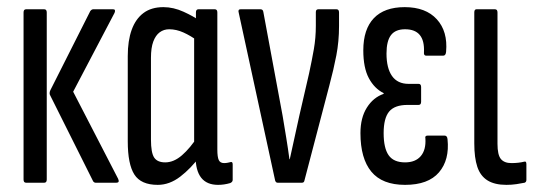

<svg xmlns="http://www.w3.org/2000/svg" viewBox="-20 -512 1506 538"><path d="M248 0Q244 0 241 -4L121 -244Q117 -250 121 -259L233 -481Q237 -486 241 -486H297Q301 -486 302 -483.5Q303 -481 301 -476L185 -255L311 -11Q316 0 306 0ZM53 0Q46 0 46 -9V-477Q46 -486 53 -486H104Q111 -486 111 -477V-9Q111 0 104 0Z M422 6Q375 6 356.5 -23Q338 -52 338 -116V-355Q338 -398 349 -428.5Q360 -459 382 -475.5Q404 -492 438 -492Q466 -492 494.5 -479Q523 -466 539 -454L533 -398Q514 -412 494 -421Q474 -430 454 -430Q439 -430 427.5 -421.5Q416 -413 409.5 -395.5Q403 -378 403 -350V-121Q403 -84 412 -70.5Q421 -57 443 -57Q467 -57 490 -77Q513 -97 535 -131L541 -75Q515 -40 485 -17Q455 6 422 6ZM591 6Q528 6 528 -74V-95L524 -97V-414L529 -439V-477Q529 -486 536 -486H582Q589 -486 589 -477V-93Q589 -72 593 -63.5Q597 -55 608 -55Q613 -55 618 -56Q623 -57 627 -58Q632 -59 632 -51V-8Q632 -2 625 1Q608 6 591 6Z M758 0Q753 0 751 -6L649 -476Q646 -486 654 -486H710Q717 -486 718 -478L772 -187Q777 -157 782 -126.5Q787 -96 791 -66H792Q799 -97 805.5 -127.5Q812 -158 819 -189L846 -306Q854 -343 859.5 -374.5Q865 -406 865 -440V-478Q865 -486 872 -486H923Q930 -486 930 -477V-439Q930 -396 922.5 -357Q915 -318 903 -273L833 -6Q832 0 826 0Z M1115 6Q1051 6 1020.5 -31Q990 -68 990 -139Q990 -182 1008 -210.5Q1026 -239 1055 -249V-251Q1029 -264 1013.5 -293Q998 -322 998 -371Q998 -430 1027.5 -461Q1057 -492 1114 -492Q1173 -492 1204 -458Q1235 -424 1230 -367Q1229 -356 1222 -356H1174Q1167 -356 1168 -366Q1171 -430 1115 -430Q1088 -430 1075.5 -413.5Q1063 -397 1063 -362Q1063 -321 1078.5 -299Q1094 -277 1125 -277H1153Q1160 -277 1160 -268V-227Q1160 -218 1153 -218H1122Q1086 -218 1070.5 -199.5Q1055 -181 1055 -139Q1055 -97 1069 -77Q1083 -57 1115 -57Q1144 -57 1159 -74.5Q1174 -92 1172 -124Q1170 -132 1178 -132H1226Q1233 -132 1234 -122Q1240 -64 1210 -29Q1180 6 1115 6Z M1399 6Q1366 6 1346 -6.5Q1326 -19 1317.5 -44.5Q1309 -70 1309 -110V-477Q1309 -486 1315 -486H1367Q1374 -486 1374 -477V-109Q1374 -78 1383.5 -66.5Q1393 -55 1413 -55Q1423 -55 1432 -56Q1441 -57 1449 -59Q1455 -61 1455 -52V-8Q1455 -2 1450 0Q1440 2 1427 4Q1414 6 1399 6Z"/></svg>

Font: Sofia Sans Extra Condensed
Style: Regular
Weight: 400
Designer: Botio Nikoltchev, Ani Petrova
Foundry: lettersoup
Version: Version 4.101